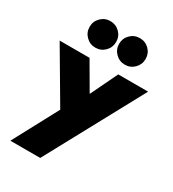

<svg xmlns="http://www.w3.org/2000/svg" viewBox="-282 -938 1200 1331"><g transform="rotate(30 318.0 -272.5)"><path d="M15.5 260 207.5 -99 -35.5 -512H203.5L329.5 -296L433.5 -512H672.5L254.5 260ZM438.5 -593Q394.5 -593 363.5 -624Q332.5 -655 332.5 -699Q332.5 -743.5 363.5 -774.2Q394.5 -805 438.5 -805Q483 -805 513.8 -774.2Q544.5 -743.5 544.5 -699Q544.5 -655 513.8 -624Q483 -593 438.5 -593ZM202.5 -593Q158.5 -593 127.5 -624Q96.5 -655 96.5 -699Q96.5 -743.5 127.5 -774.2Q158.5 -805 202.5 -805Q247 -805 277.8 -774.2Q308.5 -743.5 308.5 -699Q308.5 -655 277.8 -624Q247 -593 202.5 -593Z"/></g></svg>

Font: Spartan Thin Black
Style: Regular
Weight: 900
Version: Version 1.004